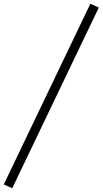

<svg xmlns="http://www.w3.org/2000/svg" viewBox="-25 -880 545 1020"><path d="M-5 100 455 -860 500 -840 40 120Z"/></svg>

Font: Kumar One
Style: Regular
Weight: 400
Designer: Parimal Parmar
Foundry: Indian Type Foundry
Version: Version 1.001;PS 1.001;hotconv 1.0.88;makeotf.lib2.5.647800